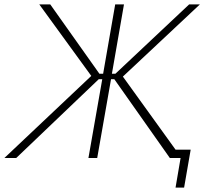

<svg xmlns="http://www.w3.org/2000/svg" viewBox="-45 -720 931 875"><path d="M-25 0H29L405 -359H421L358 0H398L461 -359H476L729 0H778L755 135H794L824 -38H755L515 -371L866 -700H817L481 -384H465L520 -700H480L425 -384H408L184 -700H134L371 -374Z"/></svg>

Font: Fixel Display 20240404 ExLight
Style: Italic
Weight: 200
Italic angle: -10°
Designer: AlfaBravo + MacPaw
Foundry: Kyrylo Tkachov, Marchela Mozhyna, Serhii Makarenko, Maria Weinstein, Zakhar Kryvoshyya
Version: Version 1.211;Glyphs 3.2 (3225)